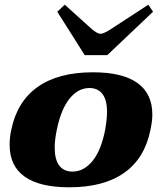

<svg xmlns="http://www.w3.org/2000/svg" viewBox="-20 -788 676 818"><path d="M224 -738 256 -768 370 -665Q395 -644 408 -644Q422 -644 454 -665L612 -768L632 -738L437 -553H341ZM21 -171Q21 -203 28 -235Q53 -356 141 -418Q229 -480 376 -480Q502 -480 565.5 -434.5Q629 -389 629 -300Q629 -272 621 -235Q597 -114 509.5 -52Q422 10 275 10Q149 10 85 -35.5Q21 -81 21 -171ZM428 -235Q436 -281 436 -311Q436 -362 416.5 -387.5Q397 -413 361 -413Q313 -413 276.5 -368Q240 -323 222 -235Q213 -192 213 -160Q213 -108 232.5 -82.5Q252 -57 289 -57Q337 -57 374 -102Q411 -147 428 -235Z"/></svg>

Font: Taviraj Black
Style: Italic
Weight: 900
Italic angle: -12°
Designer: Katatrad Team
Foundry: CadsonDemak
Version: Version 1.001